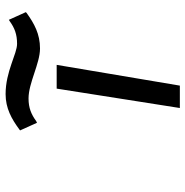

<svg xmlns="http://www.w3.org/2000/svg" viewBox="-8 -670 678 703"><g transform="rotate(-90 331.5 -319.0)"><path d="M338 -638C286 -638 247 -616 209 -588L205 -585L233 -523L239 -526C264 -544 287 -554 322 -554C379 -554 450 -512 505 -512C558 -512 596 -533 635 -561L638 -564L610 -626L605 -623C580 -605 557 -596 522 -596C485 -596 421 -638 338 -638ZM445 -451H358L287 0H369Z"/></g></svg>

Font: Charger Monospace
Style: Regular
Weight: 400
Designer: Jasper
Foundry: Cannot Into Space Fonts
Version: Version 0.980